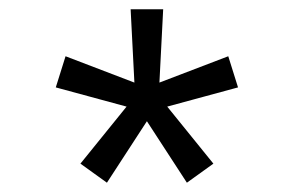

<svg xmlns="http://www.w3.org/2000/svg" viewBox="-20 -720 632 413"><path d="M471 -599 288 -529 304 -481 492 -532ZM439 -368 316 -520 276 -490 382 -327ZM210 -327 316 -490 276 -520 153 -368ZM100 -532 288 -481 304 -529 121 -599ZM261 -700 271 -505H321L331 -700Z"/></svg>

Font: Glinicke Jost Regular
Style: Regular
Weight: 400
Version: Version 3.710